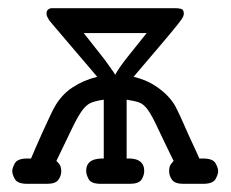

<svg xmlns="http://www.w3.org/2000/svg" viewBox="-20 -450 565 470"><path d="M10 -31Q10 -39 16.5 -50.5Q23 -62 47 -62H56Q58 -67 66 -85.5Q74 -104 83.5 -125Q93 -146 101.5 -164Q110 -182 113 -187Q130 -218 157.5 -236Q185 -254 218 -262Q173 -315 149 -343Q125 -371 114.5 -383.5Q104 -396 101.5 -399Q99 -402 98 -405Q93 -412 94 -419Q95 -426 100 -428Q102 -430 106 -430Q110 -430 113 -430H410Q415 -430 422.5 -428.5Q430 -427 430 -417Q430 -413 428 -408.5Q426 -404 414.5 -389.5Q403 -375 378 -345.5Q353 -316 307 -262Q336 -255 356 -242.5Q376 -230 389.5 -216Q403 -202 410 -188.5Q417 -175 421 -166Q435 -134 443.5 -115.5Q452 -97 457 -86.5Q462 -76 464 -71Q466 -66 468 -62H477Q501 -62 507.5 -50.5Q514 -39 514 -31Q514 -23 507.5 -11.5Q501 0 477 0H429Q408 0 401 -10Q394 -20 394 -31Q394 -42 398 -47.5Q402 -53 405 -56Q379 -109 365.5 -138Q352 -167 342 -181Q332 -195 321 -199Q310 -203 290 -206V-62H296Q301 -62 307.5 -61Q314 -60 319.5 -57Q325 -54 329 -48Q333 -42 333 -31Q333 -21 326.5 -10.5Q320 0 297 0H227Q203 0 197 -11.5Q191 -23 191 -31Q191 -42 195 -48Q199 -54 205 -57Q211 -60 218 -61Q225 -62 230 -62H234V-206Q214 -203 203 -198.5Q192 -194 181.5 -180Q171 -166 157 -137Q143 -108 118 -56Q127 -48 128.5 -41.5Q130 -35 130 -31Q130 -20 123 -10Q116 0 95 0H47Q23 0 16.5 -11.5Q10 -23 10 -31ZM237 -303 257 -275 262 -267Q271 -284 293 -311.5Q315 -339 339 -369H185Z"/></svg>

Font: CMU Typewriter Custom
Style: Regular
Weight: 500
Monospace: yes
Version: Version 0.7.0